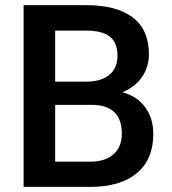

<svg xmlns="http://www.w3.org/2000/svg" viewBox="-20 -731 671 751"><path d="M72.3 0V-710.9H315.9Q436.5 -710.9 499.5 -662.6Q562.5 -614.3 562.5 -518.6Q562.5 -469.7 536.1 -430.7Q509.8 -391.6 459 -370.1Q516.6 -354.5 548.1 -311.3Q579.6 -268.1 579.6 -207.5Q579.6 -107.4 515.4 -53.7Q451.2 0 331.5 0ZM195.8 -320.8V-98.6H333Q391.1 -98.6 423.8 -127.4Q456.5 -156.2 456.5 -207.5Q456.5 -318.4 343.3 -320.8ZM195.8 -411.6H316.9Q374.5 -411.6 407 -437.7Q439.5 -463.9 439.5 -511.7Q439.5 -564.5 409.4 -587.9Q379.4 -611.3 315.9 -611.3H195.8Z"/></svg>

Font: Vazir Medium FD
Style: Medium-FD
Weight: 500
Designer: Saber Rastikerdar
Foundry: Saber Rastikerdar
Version: Version 30.0.0